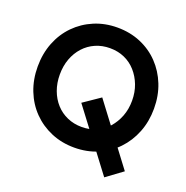

<svg xmlns="http://www.w3.org/2000/svg" viewBox="-143 -844 1054 1086"><g transform="rotate(20 384.0 -301.0)"><path d="M600 110 334 -242 435 -311 698 38ZM32 -351Q32 -429 58 -495Q84 -561 131.5 -609.5Q179 -658 243 -685Q307 -712 382 -712Q458 -712 522 -685Q586 -658 633 -609Q680 -560 706 -494.5Q732 -429 732 -351Q732 -274 706 -208Q680 -142 633 -93Q586 -44 522 -17Q458 10 382 10Q307 10 243 -17Q179 -44 131.5 -92.5Q84 -141 58 -207Q32 -273 32 -351ZM600 -351Q600 -402 583.5 -445Q567 -488 538 -520.5Q509 -553 469.5 -570.5Q430 -588 382 -588Q335 -588 295 -570.5Q255 -553 226 -521Q197 -489 181 -446Q165 -403 165 -351Q165 -300 181 -256.5Q197 -213 226 -181Q255 -149 295 -131.5Q335 -114 382 -114Q430 -114 469.5 -131.5Q509 -149 538 -181.5Q567 -214 583.5 -257Q600 -300 600 -351Z"/></g></svg>

Font: Our Lexend Medium
Style: Regular
Weight: 500
Designer: Bonnie Shaver-Troup, Thomas Jockin
Foundry: Lexend
Version: Version 1.007